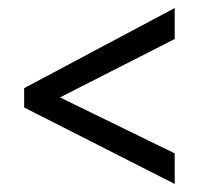

<svg xmlns="http://www.w3.org/2000/svg" viewBox="-20 -561 493 477"><path d="M40 -294V-342L414 -541V-464L129 -319L414 -180V-104Z"/></svg>

Font: Noto Sans Devanagari Condensed
Style: Regular
Weight: 400
Width: 3
Designer: Jelle Bosma - Monotype Design Team
Foundry: Monotype Imaging Inc.
Version: Version 2.004; ttfautohint (v1.8.4.7-5d5b)